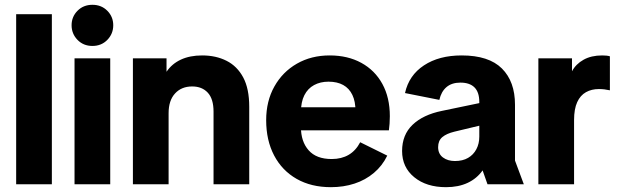

<svg xmlns="http://www.w3.org/2000/svg" viewBox="-20 -764 2563 796"><path d="M47 0V-705H195V0Z M289 0V-522.2H437V0ZM363.1 -573.5Q325.8 -573.5 301.3 -598.7Q276.8 -624 276.8 -659.3Q276.8 -694.6 301.3 -719.3Q325.8 -744.1 363.1 -744.1Q400.5 -744.1 425 -719.3Q449.5 -694.6 449.5 -659.3Q449.5 -624 425 -598.7Q400.5 -573.5 363.1 -573.5Z M865.3 0V-301.1Q865.3 -354 841.4 -379.8Q817.5 -405.6 776.8 -405.6Q732.3 -405.6 705.7 -376.5Q679 -347.5 679 -294.7V0H531V-522.2H670.4V-466.5Q692.6 -499.5 729.8 -516.8Q767.1 -534.2 818.1 -534.2Q875.3 -534.2 919.3 -511.9Q963.4 -489.7 988.4 -442.9Q1013.3 -396.1 1013.3 -321.5V0Z M1351.9 12Q1270.2 12 1209.8 -22.4Q1149.3 -56.9 1116.4 -119.6Q1083.5 -182.2 1083.5 -265.8Q1083.5 -344.8 1117.5 -405.4Q1151.4 -466 1211 -500.1Q1270.6 -534.2 1346.7 -534.2Q1421.8 -534.2 1478 -503.4Q1534.2 -472.7 1565.2 -416.1Q1596.2 -359.6 1596.2 -282.1Q1596.2 -267.8 1595.1 -251.2Q1594 -234.6 1592.3 -223.7H1153.2V-319.2H1498.3L1453.7 -303.4Q1454 -343.1 1440.9 -370.4Q1427.8 -397.8 1402.9 -411.6Q1378 -425.4 1341.8 -425.4Q1308.2 -425.4 1282.2 -411.4Q1256.1 -397.3 1241.8 -369.2Q1227.6 -341.1 1227.6 -299V-236.9Q1227.6 -177.2 1259.5 -141Q1291.4 -104.7 1355.1 -104.7Q1395.9 -104.7 1425.5 -122.1Q1455.2 -139.5 1473.3 -174.3L1585.5 -118.8Q1565.1 -76.7 1530.1 -47.2Q1495.1 -17.7 1449.9 -2.9Q1404.6 12 1351.9 12Z M1829.3 12Q1747.9 12 1697.5 -29.2Q1647 -70.3 1647 -138.1Q1647 -205.2 1690.6 -246.8Q1734.1 -288.4 1812.1 -304.3L2016.1 -346.7V-254.6L1863.8 -218.1Q1831.1 -210.1 1813.7 -195.5Q1796.4 -180.9 1796.4 -153.9Q1796.4 -126.1 1816.4 -111.2Q1836.4 -96.4 1866 -96.4Q1898.2 -96.4 1920.5 -109.4Q1942.8 -122.3 1954.9 -145.3Q1967.1 -168.3 1967.1 -197.7V-341.1Q1967.1 -381.5 1947.3 -401.5Q1927.4 -421.5 1888.8 -421.5Q1853 -421.5 1831.1 -402.9Q1809.2 -384.3 1801.5 -349.9L1659.1 -378.2Q1675.3 -451.9 1737.7 -493Q1800.1 -534.2 1893.8 -534.2Q2006.6 -534.2 2060.9 -480Q2115.1 -425.9 2115.1 -329.8V-98.3L2151.7 0H2001.1L1980.8 -57.6Q1957.3 -24.1 1919 -6Q1880.7 12 1829.3 12Z M2212 0V-522.2H2351.4V-468.5Q2367.4 -498.5 2399.3 -516.3Q2431.2 -534.2 2476.2 -534.2Q2485.5 -534.2 2493.8 -533.4Q2502.2 -532.6 2508.5 -530.6V-389.6Q2496.3 -392.3 2485.7 -393.5Q2475.1 -394.8 2462.5 -394.8Q2432.6 -394.8 2409.3 -381.8Q2385.9 -368.8 2373 -340.6Q2360 -312.3 2360 -266.2V0Z"/></svg>

Font: TikTok Sans Light
Style: Regular
Weight: 300
Version: Version 4.000